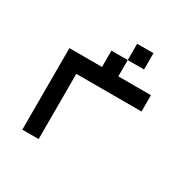

<svg xmlns="http://www.w3.org/2000/svg" viewBox="-139 -747 885 885"><g transform="rotate(30 304.0 -304.0)"><path d="M347.2 -520.8V-607.6H434V-520.8ZM347.2 -434H520.8V-347.2H173.6V0H86.8V-434H260.4V-520.8H347.2Z"/></g></svg>

Font: 8-bit Operator+ 8
Style: Regular
Weight: 400
Designer: GrandChaos9000
Version: Version 1.3.0 - August 1, 2014